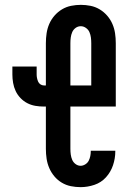

<svg xmlns="http://www.w3.org/2000/svg" viewBox="-20 -763 540 791"><path d="M312 8Q292 8 272 4Q252 0 234.5 -10.5Q217 -21 204 -36.5Q191 -52 183 -70.5Q175 -89 172 -109Q169 -129 169 -150V-324H161Q143 -324 125.5 -327Q108 -330 92.5 -338Q77 -346 64.5 -359Q52 -372 44.5 -388Q37 -404 34 -421.5Q31 -439 31 -456V-489H131V-456Q131 -449 132.5 -441.5Q134 -434 137 -427Q140 -420 146.5 -415.5Q153 -411 161 -411H169V-585Q169 -606 172 -626Q175 -646 183 -664.5Q191 -683 204.5 -698.5Q218 -714 235.5 -724.5Q253 -735 273 -739Q293 -743 313 -743Q333 -743 353 -739Q373 -735 390.5 -724.5Q408 -714 421.5 -698.5Q435 -683 443 -664.5Q451 -646 454 -626Q457 -606 457 -585V-324H270V-150Q270 -138 271.5 -126.5Q273 -115 277.5 -104.5Q282 -94 291.5 -87Q301 -80 312 -80Q322 -80 331.5 -86Q341 -92 345.5 -101Q350 -110 352 -120Q354 -130 354 -141V-142H455V-139Q455 -110 445.5 -82Q436 -54 416.5 -32.5Q397 -11 369 -1.5Q341 8 312 8ZM356 -411V-585Q356 -597 354.5 -608.5Q353 -620 348.5 -630.5Q344 -641 334 -648Q324 -655 313 -655Q301 -655 291.5 -648Q282 -641 277.5 -630.5Q273 -620 271.5 -608.5Q270 -597 270 -585V-411Z"/></svg>

Font: Iosevka Curly Semibold
Style: Regular
Weight: 600
Monospace: yes
Designer: Belleve Invis
Foundry: Belleve Invis
Version: Version 22.1.2; ttfautohint (v1.8.4)